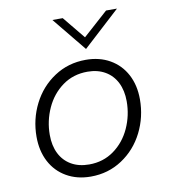

<svg xmlns="http://www.w3.org/2000/svg" viewBox="-80 -765 740 840"><g transform="rotate(-10 290.0 -345.0)"><path d="M52 -205.5Q52 -283 86.2 -350.8Q120.5 -418.5 182.2 -459.2Q244 -500 322 -500Q383 -500 429.2 -473.5Q475.5 -447 500.8 -399.2Q526 -351.5 526 -289Q526 -210.5 491.8 -142.5Q457.5 -74.5 395.8 -33.8Q334 7 256.5 7Q195.5 7 149 -19.8Q102.5 -46.5 77.2 -94.5Q52 -142.5 52 -205.5ZM258.5 -46.5Q321 -46.5 368.5 -80.8Q416 -115 441.8 -171.2Q467.5 -227.5 467.5 -290.5Q467.5 -338 449.8 -373.5Q432 -409 398.8 -428.2Q365.5 -447.5 320.5 -447.5Q257 -447.5 209.2 -412.8Q161.5 -378 136 -321.8Q110.5 -265.5 110.5 -203.5Q110.5 -155.5 128.2 -120.2Q146 -85 179.2 -65.8Q212.5 -46.5 258.5 -46.5ZM209 -697H255L336.5 -597.5L447.5 -697H496L332 -546.5Z"/></g></svg>

Font: HK Grotesk Light
Style: Italic
Weight: 300
Italic angle: -16°
Designer: Alfredo Marco Pradil
Foundry: Hanken Design Co.
Version: Version 3.001